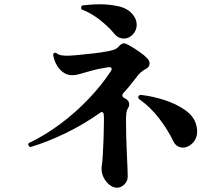

<svg xmlns="http://www.w3.org/2000/svg" viewBox="-20 -821 1040 896"><path d="M527 55Q508 55 491.5 42Q475 29 464.5 9Q454 -11 454 -33Q454 -36 454 -39.5Q454 -43 455 -46Q458 -65 460 -101Q462 -137 463.5 -178.5Q465 -220 465 -255Q465 -263 465 -272Q465 -281 464 -288Q464 -294 459 -297Q454 -300 449 -296Q372 -241 286 -199.5Q200 -158 126 -136L122 -135Q117 -135 113 -142Q112 -143 112 -146Q112 -154 118 -155Q191 -190 262 -243Q333 -296 394 -360Q455 -424 498 -490Q501 -495 501 -499Q501 -510 483 -507Q433 -499 402 -490Q371 -481 352 -475.5Q333 -470 317 -470Q285 -470 260.5 -496Q236 -522 228 -563V-565Q228 -571 233 -574Q234 -575 237 -575Q242 -575 245 -572Q254 -565 266.5 -563Q279 -561 294 -561Q308 -561 341.5 -564Q375 -567 414 -571.5Q453 -576 484 -582Q503 -586 513.5 -589.5Q524 -593 534 -604Q547 -619 559 -619Q566 -619 587 -607Q608 -595 631 -579Q654 -563 667 -549Q678 -538 678 -525Q678 -509 662 -500Q648 -493 636.5 -483Q625 -473 611 -453Q598 -436 584.5 -419.5Q571 -403 555 -386Q551 -382 551 -376Q551 -368 558 -365L570 -358Q583 -348 583 -334Q583 -325 578 -317Q571 -307 569.5 -291.5Q568 -276 568 -259Q568 -225 569 -184Q570 -143 572 -104Q574 -65 575 -36.5Q576 -8 576 2Q576 25 560 40Q544 55 527 55ZM788 -163Q766 -211 724.5 -266Q683 -321 630 -358Q625 -361 625 -367Q625 -372 629.5 -375.5Q634 -379 638 -378Q692 -372 746.5 -354.5Q801 -337 841.5 -309Q882 -281 894 -244Q900 -225 900 -209Q900 -174 878.5 -153Q857 -132 833 -132Q820 -132 808 -139.5Q796 -147 788 -163ZM514 -663Q483 -700 443 -730.5Q403 -761 366 -775Q357 -777 359 -786Q359 -796 368 -796Q385 -798 405 -799.5Q425 -801 447 -801Q491 -801 533.5 -791.5Q576 -782 599 -754Q618 -731 618 -706Q618 -679 599.5 -660Q581 -641 558 -641Q547 -641 535.5 -646Q524 -651 514 -663Z"/></svg>

Font: Zen Antique Soft
Style: Regular
Weight: 400
Designer: Yoshimichi Ohira
Foundry: Positype
Version: Version 1.001